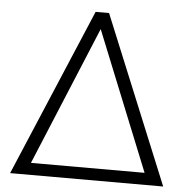

<svg xmlns="http://www.w3.org/2000/svg" viewBox="-51 -762 800 812"><g transform="rotate(5 348.5 -355.5)"><path d="M379.4 -710.9 671.4 0H21.5L322.3 -710.9ZM105.5 -50.8H587.9L350.1 -640.1Z"/></g></svg>

Font: Melbourne
Style: Light
Weight: 300
Designer: Google
Version: Version 2.000980; 2014